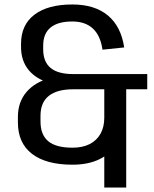

<svg xmlns="http://www.w3.org/2000/svg" viewBox="-20 -728 686 858"><path d="M304 8Q186 8 123 -40.5Q60 -89 60 -181V-205Q60 -272 98.5 -317Q137 -362 207 -380V-356Q143 -373 108.5 -414.5Q74 -456 74 -518V-532Q74 -617 134 -662.5Q194 -708 303 -708Q403 -708 462 -659Q521 -610 535 -516L438 -506Q429 -569 395 -600.5Q361 -632 303 -632Q239 -632 206 -605Q173 -578 173 -524V-508Q173 -452 206 -424.5Q239 -397 307 -397H638V-329H307Q235 -329 198 -299.5Q161 -270 161 -211V-185Q161 -126 195.5 -97Q230 -68 304 -68Q349 -68 380.5 -84Q412 -100 429 -130Q446 -160 446 -202H530Q530 -137 503 -89.5Q476 -42 425.5 -17Q375 8 304 8ZM544 -366V110H446V-366Z"/></svg>

Font: Pathway Extreme SemiCondensed Medium
Style: Regular
Weight: 500
Width: 4
Version: Version 1.001;gftools[0.9.26]